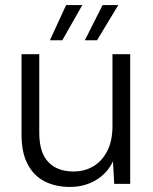

<svg xmlns="http://www.w3.org/2000/svg" viewBox="-20 -726 606 758"><path d="M256 12Q199 12 156 -10Q113 -32 89 -78Q65 -124 65 -194V-512H135V-202Q135 -124 170.5 -86.5Q206 -49 270 -49Q314 -49 348.5 -69.5Q383 -90 403.5 -130Q424 -170 424 -228V-512H494V0H431L426 -89Q403 -41 358 -14.5Q313 12 256 12ZM315 -567 385 -706H447L363 -567ZM177 -567 241 -706H305L226 -567Z"/></svg>

Font: DM Sans 12pt Light
Style: Regular
Weight: 300
Version: Version 4.004;gftools[0.9.30]